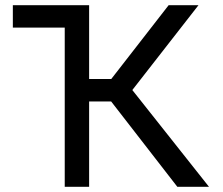

<svg xmlns="http://www.w3.org/2000/svg" viewBox="-20 -720 858 740"><path d="M230 -613.5H29.5V-700H323.5ZM663.5 0 375 -372 630 -700H745L490 -373L785.5 0ZM229.5 0V-700H323.5V-415.5H452V-329H323.5V0Z"/></svg>

Font: Geologica Cursive Light
Style: Regular
Weight: 300
Designer: Sindre Bremnes, Frode Helland
Foundry: Monokrom Skriftforlag AS
Version: Version 1.010;gftools[0.9.28]